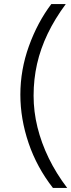

<svg xmlns="http://www.w3.org/2000/svg" viewBox="-20 -727 350 943"><path d="M232 -707Q164 -617 122 -500.5Q80 -384 80 -262Q80 -143 120.5 -24Q161 95 240 196H310Q256 125 219.5 50Q183 -25 164 -102Q145 -179 145 -257Q145 -338 162 -413Q179 -488 214 -561Q249 -634 303 -707Z"/></svg>

Font: Hind Variable Light
Style: Regular
Weight: 300
Designer: Manushi Parikh, Satya Rajpurohit
Foundry: Indian Type Foundry
Version: Version 3.000